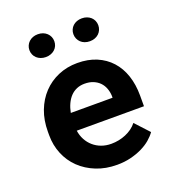

<svg xmlns="http://www.w3.org/2000/svg" viewBox="-136 -847 872 962"><g transform="rotate(-20 300.0 -365.5)"><path d="M325.2 9.8Q264.2 9.8 214.4 -10.3Q164.6 -30.3 128.9 -64.7Q93.3 -99.1 74 -145.8Q54.7 -192.4 54.7 -245.6V-265.1Q54.7 -325.7 73.7 -375.7Q92.8 -425.8 127 -461.9Q161.1 -498 208 -518.1Q254.9 -538.1 310.1 -538.1Q367.2 -538.1 411.9 -519.3Q456.5 -500.5 487.5 -466.3Q518.6 -432.1 534.7 -384Q550.8 -335.9 550.8 -277.8V-220.2H192.4Q196.3 -193.4 208.3 -171.1Q220.2 -148.9 238.8 -132.8Q257.3 -116.7 281.2 -107.9Q305.2 -99.1 333.5 -99.1Q353.5 -99.1 373.3 -103Q393.1 -106.9 411.1 -114.5Q429.2 -122.1 444.8 -133.3Q460.4 -144.5 472.2 -159.7L540 -86.4Q527.3 -68.4 507.1 -51Q486.8 -33.7 459.2 -20.3Q431.6 -6.8 397.9 1.5Q364.3 9.8 325.2 9.8ZM309.1 -428.2Q286.1 -428.2 267.1 -420.2Q248 -412.1 233.6 -397Q219.2 -381.8 209.5 -360.8Q199.7 -339.8 194.8 -314H417.5V-324.7Q416.5 -346.2 409.2 -365.2Q401.9 -384.3 388.2 -398.2Q374.5 -412.1 354.7 -420.2Q335 -428.2 309.1 -428.2ZM107.4 -680.2Q107.4 -692.9 112.3 -704.1Q117.2 -715.3 126 -723.6Q134.8 -731.9 147 -736.6Q159.2 -741.2 173.8 -741.2Q188.5 -741.2 200.7 -736.6Q212.9 -731.9 221.7 -723.6Q230.5 -715.3 235.4 -704.1Q240.2 -692.9 240.2 -680.2Q240.2 -667.5 235.4 -656.2Q230.5 -645 221.7 -637Q212.9 -628.9 200.7 -624.3Q188.5 -619.6 173.8 -619.6Q159.2 -619.6 147 -624.3Q134.8 -628.9 126 -637Q117.2 -645 112.3 -656.2Q107.4 -667.5 107.4 -680.2ZM341.8 -680.2Q341.8 -692.9 346.7 -704.1Q351.6 -715.3 360.4 -723.4Q369.1 -731.4 381.3 -736.1Q393.6 -740.7 408.2 -740.7Q422.9 -740.7 435.1 -736.1Q447.3 -731.4 456.1 -723.4Q464.8 -715.3 469.7 -704.1Q474.6 -692.9 474.6 -680.2Q474.6 -667 469.7 -655.8Q464.8 -644.5 456.1 -636.2Q447.3 -627.9 435.1 -623.3Q422.9 -618.7 408.2 -618.7Q393.6 -618.7 381.3 -623.3Q369.1 -627.9 360.4 -636.2Q351.6 -644.5 346.7 -655.8Q341.8 -667 341.8 -680.2Z"/></g></svg>

Font: Roboto Mono
Style: Bold
Weight: 700
Designer: Google
Version: Version 2.000985; 2015; ttfautohint (v1.3)